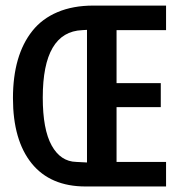

<svg xmlns="http://www.w3.org/2000/svg" viewBox="-20 -675 654 695"><path d="M290 0Q162.1 0 94.5 -83.7Q26.9 -167.5 26.9 -319.8Q26.9 -397 44.4 -458Q62 -519 97.2 -563.2Q132.3 -607.4 188.2 -631.1Q244.1 -654.8 317.9 -654.8H581.1V-565.9H401.9V-374H562V-287.1H401.9V-88.9H581.1V0ZM255.9 -88.9 294.9 -86.9V-566.9L277.8 -565.9Q134.8 -560.1 134.8 -321.8Q134.8 -206.5 167 -148.4Q199.2 -90.3 255.9 -88.9Z"/></svg>

Font: IntelOne Mono Medium
Style: Regular
Weight: 500
Designer: Fred Shallcrass
Foundry: Frere-Jones Type LLC
Version: Version 1.200;hotconv 1.1.0;makeotfexe 2.6.0;FJTRelease1.2